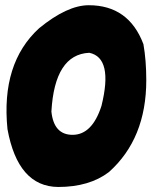

<svg xmlns="http://www.w3.org/2000/svg" viewBox="-20 -727 594 753"><path d="M328.1 -706.5Q484.9 -706.5 542.5 -553.7Q553.7 -490.2 553.7 -412.6Q553.7 -183.1 407.2 -52.2Q330.6 6.3 208 6.3Q50.3 4.9 9.3 -220.7Q-16.6 -479 133.3 -616.2Q243.7 -706.5 328.1 -706.5ZM181.6 -289.6Q190.9 -198.2 264.6 -198.2Q341.3 -198.2 377.9 -311.5Q424.8 -500.5 330.1 -520Q194.3 -513.7 181.6 -289.6Z"/></svg>

Font: Lapsus Pro (theguybrush.com)
Style: Bold
Weight: 700
Designer: Jose Roses
Version: Version 1.00 February 9, 2018, initial release